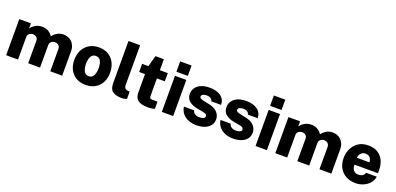

<svg xmlns="http://www.w3.org/2000/svg" viewBox="6 -1658 5321 2583"><g transform="rotate(20 2667.0 -366.5)"><path d="M56.5 0V-517H223.5V-444.5Q248 -478.5 289 -502.8Q330 -527 390 -527Q416 -527 443 -517.8Q470 -508.5 493.8 -490.2Q517.5 -472 534 -445Q559 -479 599.5 -503Q640 -527 690 -527Q719 -527 749 -516.8Q779 -506.5 803.8 -484.8Q828.5 -463 843.8 -428Q859 -393 859 -342.5V0H688.5V-320Q688.5 -344.5 677.8 -359.8Q667 -375 650.5 -382.2Q634 -389.5 616 -389.5Q599 -389.5 582 -382.5Q565 -375.5 553.5 -361Q542 -346.5 542 -324V0H372V-326.5Q372 -347 361.2 -361Q350.5 -375 334.2 -382.2Q318 -389.5 300.5 -389.5Q283.5 -389.5 266.2 -382.2Q249 -375 237.8 -360.5Q226.5 -346 226.5 -324V0Z M1195.5 10Q1117.5 10 1060 -23.2Q1002.5 -56.5 970.8 -116.2Q939 -176 939 -255.5Q939 -336.5 971.2 -397.8Q1003.5 -459 1061.5 -493Q1119.5 -527 1196 -527Q1275 -527 1332.2 -492.8Q1389.5 -458.5 1420.5 -397.2Q1451.5 -336 1451.5 -255.5Q1451.5 -178 1420.8 -118.2Q1390 -58.5 1332.5 -24.2Q1275 10 1195.5 10ZM1196 -115Q1231 -115 1250.5 -136.8Q1270 -158.5 1278 -192.2Q1286 -226 1286 -261Q1286 -295.5 1278.5 -328.5Q1271 -361.5 1251.5 -382.8Q1232 -404 1196 -404Q1161 -404 1141.2 -383.2Q1121.5 -362.5 1113.2 -329.8Q1105 -297 1105 -261Q1105 -227 1112.8 -193.2Q1120.5 -159.5 1140.2 -137.2Q1160 -115 1196 -115Z M1718.5 10Q1654 10 1617.2 -4.5Q1580.5 -19 1563.5 -42.2Q1546.5 -65.5 1542.2 -94Q1538 -122.5 1538 -150.5V-743H1704.5V-172.5Q1704.5 -149 1715.5 -131.8Q1726.5 -114.5 1763 -110L1785.5 -108.5V-4Q1769.5 1.5 1752.5 5.8Q1735.5 10 1718.5 10Z M2182.5 -400.5H2069L2069.5 -145.5Q2069.5 -130 2074.2 -122.5Q2079 -115 2087.5 -112.5Q2096 -110 2108.5 -110H2183.5V-7.5Q2173 -3 2151 1.8Q2129 6.5 2086.5 6.5Q2012 6.5 1971.2 -12.2Q1930.5 -31 1914.8 -63.8Q1899 -96.5 1899 -138V-400.5H1815V-517H1905L1948.5 -675.5H2069V-518H2182.5Z M2448 -517V0H2285.5V-517ZM2448.5 -723V-575H2285V-723Z M2780.5 10Q2726.5 10 2675 -8Q2623.5 -26 2587 -65.5Q2550.5 -105 2540 -168.5H2686Q2692.5 -142 2709.5 -128Q2726.5 -114 2746 -109Q2765.5 -104 2779.5 -104Q2816.5 -104 2839.5 -114.5Q2862.5 -125 2862.5 -146.5Q2862.5 -164.5 2848.2 -174.8Q2834 -185 2799 -191L2715 -206.5Q2644 -220 2600.2 -256.2Q2556.5 -292.5 2556 -359Q2555.5 -406.5 2581.5 -444.5Q2607.5 -482.5 2658 -504.8Q2708.5 -527 2782 -527Q2882.5 -527 2942 -483Q3001.5 -439 3002 -361.5H2862Q2856.5 -388 2833.8 -401.8Q2811 -415.5 2779.5 -415.5Q2747.5 -415.5 2725.8 -404.8Q2704 -394 2704 -372.5Q2704 -356 2723 -346Q2742 -336 2783.5 -328L2859 -312.5Q2905.5 -301 2934.5 -281.8Q2963.5 -262.5 2979.2 -240Q2995 -217.5 3001 -195.2Q3007 -173 3007 -156Q3007 -102.5 2977.5 -65.5Q2948 -28.5 2896.8 -9.2Q2845.5 10 2780.5 10Z M3304.5 10Q3250.5 10 3199 -8Q3147.5 -26 3111 -65.5Q3074.5 -105 3064 -168.5H3210Q3216.5 -142 3233.5 -128Q3250.5 -114 3270 -109Q3289.5 -104 3303.5 -104Q3340.5 -104 3363.5 -114.5Q3386.5 -125 3386.5 -146.5Q3386.5 -164.5 3372.2 -174.8Q3358 -185 3323 -191L3239 -206.5Q3168 -220 3124.2 -256.2Q3080.5 -292.5 3080 -359Q3079.5 -406.5 3105.5 -444.5Q3131.5 -482.5 3182 -504.8Q3232.5 -527 3306 -527Q3406.5 -527 3466 -483Q3525.5 -439 3526 -361.5H3386Q3380.5 -388 3357.8 -401.8Q3335 -415.5 3303.5 -415.5Q3271.5 -415.5 3249.8 -404.8Q3228 -394 3228 -372.5Q3228 -356 3247 -346Q3266 -336 3307.5 -328L3383 -312.5Q3429.5 -301 3458.5 -281.8Q3487.5 -262.5 3503.2 -240Q3519 -217.5 3525 -195.2Q3531 -173 3531 -156Q3531 -102.5 3501.5 -65.5Q3472 -28.5 3420.8 -9.2Q3369.5 10 3304.5 10Z M3789.5 -517V0H3627V-517ZM3790 -723V-575H3626.5V-723Z M3910 0V-517H4077V-444.5Q4101.5 -478.5 4142.5 -502.8Q4183.5 -527 4243.5 -527Q4269.5 -527 4296.5 -517.8Q4323.5 -508.5 4347.2 -490.2Q4371 -472 4387.5 -445Q4412.5 -479 4453 -503Q4493.5 -527 4543.5 -527Q4572.5 -527 4602.5 -516.8Q4632.5 -506.5 4657.2 -484.8Q4682 -463 4697.2 -428Q4712.5 -393 4712.5 -342.5V0H4542V-320Q4542 -344.5 4531.2 -359.8Q4520.5 -375 4504 -382.2Q4487.5 -389.5 4469.5 -389.5Q4452.5 -389.5 4435.5 -382.5Q4418.5 -375.5 4407 -361Q4395.5 -346.5 4395.5 -324V0H4225.5V-326.5Q4225.5 -347 4214.8 -361Q4204 -375 4187.8 -382.2Q4171.5 -389.5 4154 -389.5Q4137 -389.5 4119.8 -382.2Q4102.5 -375 4091.2 -360.5Q4080 -346 4080 -324V0Z M4963.5 -219.5Q4963 -184 4974.5 -159.8Q4986 -135.5 5007 -123Q5028 -110.5 5056 -110.5Q5088 -110.5 5112.8 -123.8Q5137.5 -137 5149 -170H5301Q5292.5 -113.5 5256.2 -73.2Q5220 -33 5168 -11.5Q5116 10 5060.5 10Q4981.5 10 4921.8 -22.5Q4862 -55 4828.8 -114Q4795.5 -173 4795.5 -252.5Q4795.5 -328 4826 -390.2Q4856.5 -452.5 4914 -489.8Q4971.5 -527 5052.5 -527Q5134.5 -527 5189.5 -492.8Q5244.5 -458.5 5272.2 -398.8Q5300 -339 5300 -262V-219.5ZM4963 -317.5H5142Q5142 -343 5132 -364.2Q5122 -385.5 5102 -398Q5082 -410.5 5052.5 -410.5Q5025.5 -410.5 5005.5 -397.2Q4985.5 -384 4974 -362.8Q4962.5 -341.5 4963 -317.5Z"/></g></svg>

Font: Public Sans Thin ExtraBold
Style: Regular
Weight: 800
Version: Version 1.007